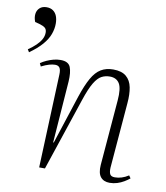

<svg xmlns="http://www.w3.org/2000/svg" viewBox="-85 -829 793 915"><g transform="rotate(10 311.0 -372.0)"><path d="M602 -24Q591 -15 576 -6Q561 3 543.5 8.5Q526 14 507 14Q478 14 463 -4.5Q448 -23 451 -63L477 -379Q482 -438 467.5 -461.5Q453 -485 421 -485Q399 -485 381 -475.5Q363 -466 346 -438Q329 -410 310 -353L192 0H164L182 -452Q183 -475 176.5 -485Q170 -495 154 -495Q142 -495 126 -490.5Q110 -486 88 -475L81 -490Q94 -499 109.5 -506Q125 -513 142 -517.5Q159 -522 176 -522Q214 -522 224 -497Q234 -472 231 -427L209 -129H212L289 -365Q308 -422 327.5 -456.5Q347 -491 372 -506Q397 -521 431 -521Q472 -521 494 -502.5Q516 -484 522.5 -451Q529 -418 525 -374L499 -58Q498 -37 503.5 -26.5Q509 -16 527 -16Q543 -16 559.5 -21Q576 -26 593 -37ZM21 -532 13 -545Q35 -560 50.5 -575Q66 -590 74.5 -605.5Q83 -621 83 -638Q83 -653 74.5 -660.5Q66 -668 45 -674L25 -679Q17 -699 19 -717Q21 -735 33.5 -746.5Q46 -758 67 -758Q86 -758 98.5 -749Q111 -740 117 -724.5Q123 -709 123 -688Q123 -663 113.5 -637Q104 -611 81.5 -585Q59 -559 21 -532Z"/></g></svg>

Font: Literata 60pt ExtraLight
Style: Italic
Weight: 250
Italic angle: -2°
Designer: Latin by Veronika Burian and Jose Scaglione. Greek by Irene Vlachou. Cyrillic by Vera Evstafieva
Foundry: TypeTogether
Version: Version 3.103;gftools[0.9.29]